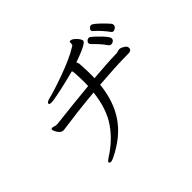

<svg xmlns="http://www.w3.org/2000/svg" viewBox="-160 -999 1321 1321"><g transform="rotate(-45 500.0 -339.0)"><path d="M895 -410Q895 -387 863 -387Q796 -387 722.5 -383Q649 -379 575 -373Q560 -225 489.5 -122.5Q419 -20 282 46Q274 50 266 52.5Q258 55 252 55Q245 55 240 50Q238 46 238 45Q238 38 262 22Q364 -42 426.5 -133Q489 -224 505 -367Q414 -359 334 -349.5Q254 -340 200 -332Q193 -331 187 -330Q181 -329 176 -329Q159 -329 147 -341.5Q135 -354 128.5 -368Q122 -382 122 -387Q122 -396 130 -397H133Q140 -397 149.5 -393.5Q159 -390 165 -390H180Q184 -390 188 -391Q258 -399 341 -408Q424 -417 510 -425Q511 -436 511 -446.5Q511 -457 511 -468Q511 -507 508 -552Q507 -560 506 -567Q505 -574 502 -576Q468 -567 429 -557.5Q390 -548 353.5 -540Q317 -532 290 -527.5Q263 -523 252 -523Q231 -523 231 -532Q231 -546 265 -554Q287 -559 331.5 -573Q376 -587 430 -606.5Q484 -626 536 -649Q588 -672 624 -695Q632 -699 633.5 -704Q635 -709 635 -716V-721Q635 -731 639 -732Q641 -733 644 -733Q656 -733 671 -721Q686 -709 696.5 -694.5Q707 -680 707 -670Q707 -667 704 -662Q701 -657 688 -648.5Q675 -640 646.5 -627.5Q618 -615 567 -597Q576 -589 577 -560Q580 -517 580 -476Q580 -465 580 -454Q580 -443 579 -432Q639 -437 697 -441Q755 -445 808 -446Q814 -446 820 -448L828 -451Q834 -453 840 -453H844Q856 -452 875 -440.5Q894 -429 895 -415ZM932 -599Q932 -583 919.5 -575.5Q907 -568 901 -568Q891 -568 884 -578Q872 -595 847.5 -623Q823 -651 800 -670Q794 -675 794 -682Q794 -691 802.5 -699.5Q811 -708 821 -708Q828 -708 844 -695.5Q860 -683 877.5 -666Q895 -649 909 -634Q923 -619 927 -614Q932 -609 932 -599ZM857 -543Q857 -529 847 -522Q837 -515 827 -515Q816 -515 808 -524Q788 -553 766 -577Q744 -601 726 -618Q720 -624 720 -631Q720 -641 728.5 -649Q737 -657 747 -657Q756 -657 761 -652Q770 -645 786 -630Q802 -615 818.5 -598Q835 -581 846 -566Q857 -551 857 -543Z"/></g></svg>

Font: Klee One SemiBold
Style: Regular
Weight: 600
Designer: Fontworks Inc.
Foundry: Fontworks Inc.
Version: Version 1.00;January 12, 2022;FontCreator 13.0.0.2683 64-bit